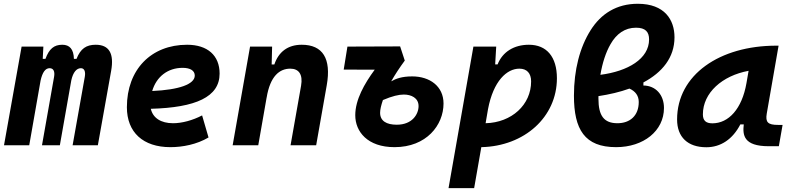

<svg xmlns="http://www.w3.org/2000/svg" viewBox="-20 -762 4142 1007"><path d="M207.5 -517.6H93.3L1 0H133.3L192.9 -339.8C202.6 -382.8 217.8 -404.3 240.2 -404.3C260.3 -404.3 268.6 -387.7 263.7 -359.4L200.2 0H293.9L354 -340.8C363.3 -383.3 381.8 -404.3 404.3 -404.3C421.9 -404.3 429.7 -387.7 424.8 -359.4L360.8 0H493.2L563 -390.6C579.1 -481 552.7 -527.3 481.9 -527.3C433.1 -527.3 402.3 -507.3 381.3 -453.1H367.7C366.2 -504.4 345.2 -527.3 306.6 -527.3C263.7 -527.3 237.8 -506.3 218.3 -453.1H204.1Z M887.7 -115.7C823.7 -115.7 781.7 -143.6 771 -191.4C1006.8 -197.8 1131.8 -253.4 1131.8 -376C1131.8 -471.2 1068.4 -527.3 961.4 -527.3C772 -527.3 645.5 -396.5 645.5 -199.7C645.5 -67.9 730.5 9.8 873.5 9.8C938 9.8 1011.7 -4.4 1073.7 -41L1040 -156.7C990.7 -130.9 934.6 -115.7 887.7 -115.7ZM778.3 -284.7C800.3 -359.4 859.4 -406.2 938 -406.2C978.5 -406.2 1001.5 -391.1 1001.5 -365.7C1001.5 -320.3 919.4 -291 778.3 -284.7Z M1200.2 0H1334.5L1378.4 -250.5V-249.5C1397 -363.8 1446.8 -401.9 1502.4 -401.9C1547.9 -401.9 1569.3 -371.1 1559.1 -312.5L1503.9 0H1638.2L1693.8 -315.4C1718.3 -454.6 1672.9 -527.3 1562.5 -527.3C1489.3 -527.3 1440.9 -489.7 1418.9 -423.8H1404.8L1407.2 -517.6H1291.5Z M2049.3 9.8C2216.8 9.8 2306.2 -106 2306.2 -219.2C2306.2 -310.1 2233.4 -361.3 2142.1 -361.3C2086.4 -361.3 2056.2 -349.1 2031.7 -335.4C2052.2 -371.6 2076.2 -407.7 2103 -444.3L2078.6 -518.6L1802.2 -517.6L1782.7 -397L1945.3 -396.5C1891.1 -322.8 1843.3 -238.8 1843.3 -157.7C1843.3 -71.8 1907.2 9.8 2049.3 9.8ZM1988.3 -237.3C2037.6 -258.3 2071.8 -266.1 2098.1 -266.1C2136.7 -266.1 2175.3 -248.5 2175.3 -205.6C2175.3 -163.6 2142.6 -107.9 2061 -107.9C2007.3 -107.9 1973.6 -127.4 1973.6 -170.4C1973.6 -187.5 1979 -210 1988.3 -237.3Z M2466.8 224.6 2504.4 9.8C2731.4 4.9 2900.9 -148.9 2900.9 -351.6C2900.9 -463.9 2847.2 -527.3 2753.9 -527.3C2676.3 -527.3 2615.7 -490.2 2589.8 -424.3H2577.1L2582.5 -517.6H2462.9L2332.5 224.6ZM2526.9 -115.7 2539.6 -189.9C2567.9 -338.4 2638.7 -401.9 2704.1 -401.9C2743.2 -401.9 2765.6 -377.9 2765.6 -335C2765.6 -212.4 2663.6 -119.1 2526.9 -115.7Z M3354.5 -329.6C3452.6 -381.8 3517.6 -459.5 3517.6 -566.4C3517.6 -657.7 3466.3 -742.2 3325.2 -742.2C3213.4 -742.2 3131.8 -689.5 3077.6 -603.5C3021 -513.7 2990.2 -395.5 2990.2 -260.3C2990.2 -83.5 3045.9 9.8 3211.4 9.8C3355 9.8 3462.4 -75.2 3462.4 -195.8C3462.4 -264.2 3419.4 -313 3354.5 -313.5ZM3128.9 -369.6C3139.2 -430.7 3157.2 -487.8 3182.6 -531.2C3212.9 -584 3256.8 -616.7 3315.9 -616.7C3365.2 -616.7 3384.3 -594.7 3384.3 -555.2C3384.3 -453.6 3273.4 -388.2 3128.9 -369.6ZM3281.2 -297.4C3313 -283.2 3330.1 -259.8 3330.1 -227.1C3330.1 -154.8 3283.7 -115.7 3218.3 -115.7C3147.5 -115.7 3118.7 -155.3 3118.7 -244.6C3118.7 -249 3118.7 -253.4 3118.7 -257.8C3176.3 -266.6 3231.4 -279.3 3281.2 -297.4Z M3684.6 10.3C3760.3 10.3 3823.2 -32.2 3862.8 -109.4H3880.9C3874.5 -54.2 3879.4 4.9 4011.7 4.9H4064.9L4084.5 -106.9H4061C4007.3 -106.9 3993.7 -120.6 4001.5 -166.5L4063.5 -522.5H4051.3C3754.9 -522.5 3531.2 -370.1 3531.2 -135.3C3531.2 -43 3586.9 10.3 3684.6 10.3ZM3716.3 -115.2C3682.1 -115.2 3666.5 -129.9 3666.5 -162.1C3666.5 -275.4 3768.1 -365.2 3906.2 -390.6L3895 -325.7C3871.6 -191.4 3801.8 -115.2 3716.3 -115.2Z"/></svg>

Font: Cascadia Code
Style: Bold Italic
Weight: 700
Italic angle: -10°
Monospace: yes
Designer: Aaron Bell
Foundry: Saja Typeworks
Version: Version 2404.023